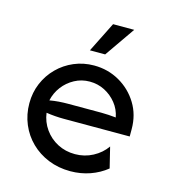

<svg xmlns="http://www.w3.org/2000/svg" viewBox="-95 -682 684 768"><g transform="rotate(15 246.5 -298.0)"><path d="M265.3 8.3Q216 8.3 174.3 -8.7Q132.6 -25.7 102.1 -55.6Q71.5 -85.4 54.5 -125.7Q37.5 -166 37.5 -212.5Q37.5 -256.9 53.8 -295.5Q70.1 -334 99.3 -363.2Q128.5 -392.4 167 -408.7Q205.6 -425 249.3 -425Q306.9 -425 354.9 -397.6Q402.8 -370.1 431.2 -323.6Q459.7 -277.1 459.7 -218.1V-187.5H187.5Q169.4 -187.5 150.7 -188.9Q131.9 -190.3 113.9 -193.1Q118.8 -156.2 139.9 -126.4Q161.1 -96.5 193.8 -79.5Q226.4 -62.5 266 -62.5Q305.6 -62.5 339.6 -80.6Q373.6 -98.6 394.4 -128.5L415.3 -43.1Q385.4 -18.8 346.9 -5.2Q308.3 8.3 265.3 8.3ZM111.8 -243.8Q130.6 -247.2 149.7 -248.6Q168.8 -250 187.5 -250H325.7Q341 -250 355.9 -249Q370.8 -247.9 386.1 -246.5Q379.9 -279.2 359.7 -304.2Q339.6 -329.2 311.1 -343.8Q282.6 -358.3 249.3 -358.3Q215.3 -358.3 186.5 -342.7Q157.6 -327.1 138.2 -301.4Q118.8 -275.7 111.8 -243.8ZM216.7 -479.2 279.2 -604.2H366.7L279.9 -479.2Z"/></g></svg>

Font: Afacad Flux
Style: Regular
Weight: 400
Designer: Kristian Moeller
Foundry: Dicotype
Version: Version 1.100